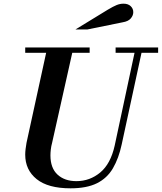

<svg xmlns="http://www.w3.org/2000/svg" viewBox="-20 -1012 879 1043"><path d="M363 11Q241 11 179 -39Q117 -89 117 -172Q117 -186 119 -202.5Q121 -219 124 -236L237 -754H379L263 -236Q258 -218 256 -200Q254 -182 254 -168Q254 -99 292.5 -63.5Q331 -28 395 -28Q468 -28 524.5 -75Q581 -122 603 -221L717 -754H755L641 -227Q625 -152 593.5 -98Q562 -44 506.5 -16.5Q451 11 363 11ZM117 -725V-754H467V-725ZM608 -725V-754H839V-725ZM390 -852 565 -959Q595 -977 613.5 -984.5Q632 -992 651 -992Q676 -992 690 -978.5Q704 -965 704 -946Q704 -928 690.5 -912Q677 -896 647 -891L455 -852Z"/></svg>

Font: Libre Bodoni SemiBold
Style: Italic
Weight: 600
Italic angle: -13°
Version: Version 2.003